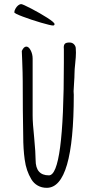

<svg xmlns="http://www.w3.org/2000/svg" viewBox="-20 -881 461 916"><path d="M48.3 -822.3Q48.3 -816.9 88.6 -801.8Q128.9 -786.6 175.5 -772.9Q222.2 -759.3 232.9 -759.3Q240.2 -759.3 240.2 -766.1Q240.2 -773.9 205.1 -796.4Q169.9 -818.8 128.9 -840.1Q87.9 -861.3 81.5 -861.3Q73.7 -861.3 66.2 -855Q58.6 -848.6 53.5 -839.1Q48.3 -829.6 48.3 -822.3ZM332 -428.7Q332 -433.6 331.5 -437.5Q331.1 -440.9 331.1 -445.8Q331.1 -457 333.5 -487.8Q335.4 -512.7 335.4 -529.3Q335.4 -547.9 338.9 -579.1Q342.3 -610.4 342.3 -629.9Q342.3 -641.6 341.3 -653.3Q339.8 -663.1 332 -670.7Q324.2 -678.2 311.5 -678.2Q295.9 -678.2 290 -672.6Q284.2 -667 284.2 -654.8Q284.2 -650.4 284.7 -647V-638.2V-582Q284.7 -44.4 213.4 -44.4Q149.9 -44.4 149.9 -117.7Q149.9 -150.9 143.1 -223.6Q135.7 -293.9 135.7 -329.6V-601.6Q135.7 -622.6 126.5 -640.6Q117.2 -658.7 105.5 -658.7Q93.3 -658.7 84 -637.7L85.9 -591.8Q88.4 -529.3 88.4 -494.6Q88.4 -350.6 90.8 -231Q90.8 -170.9 97.7 -120.6Q101.6 -91.8 109.4 -69.1Q117.2 -46.4 129.4 -25.9Q141.1 -6.3 160.2 4.4Q179.2 15.1 203.1 15.1Q332 15.1 332 -428.7Z"/></svg>

Font: Amatica SC
Style: Bold
Weight: 400
Designer: Vernon Adams, Ben Nathan
Foundry: newtypography
Version: Version 2.000